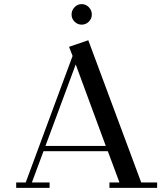

<svg xmlns="http://www.w3.org/2000/svg" viewBox="-20 -906 798 926"><path d="M58.1 0V-25.9H104L330.1 -636.2L313 -680.2L405.8 -711.9L661.1 -25.9H737.8V0H507.8V-25.9H556.2L500 -176.8H189.9L133.8 -25.9H219.2V0ZM199.2 -202.1H490.2L345.2 -595.2ZM325.2 -835.9Q325.2 -856.4 339.6 -871.3Q354 -886.2 374 -886.2Q394 -886.2 408.4 -871.3Q422.9 -856.4 422.9 -835.9Q422.9 -815.9 408.4 -801.5Q394 -787.1 374 -787.1Q354 -787.1 339.6 -801.5Q325.2 -815.9 325.2 -835.9Z"/></svg>

Font: Dehuti Alt
Style: Bold
Weight: 700
Version: Version 1.2